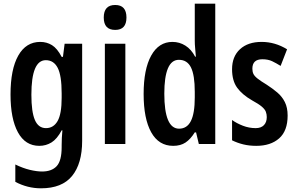

<svg xmlns="http://www.w3.org/2000/svg" viewBox="-20 -780 1604 1040"><path d="M198 -553Q233 -553 261.5 -535.5Q290 -518 314 -472H321L330 -543H425V-17Q425 106 370.5 173Q316 240 202 240Q129 240 63 205V111Q104 131 141.5 140Q179 149 208 149Q260 149 287 120Q314 91 314 17V7Q314 -33 318 -74H314Q289 -27 259 -8.5Q229 10 193 10Q117 10 77 -63.5Q37 -137 37 -268Q37 -405 79 -479Q121 -553 198 -553ZM228 -454Q150 -454 150 -267Q150 -174 169 -130Q188 -86 229 -86Q270 -86 292 -124.5Q314 -163 314 -250V-274Q314 -371 292.5 -412.5Q271 -454 228 -454Z M604 -753Q665 -753 665 -685Q665 -618 604 -618Q542 -618 542 -685Q542 -753 604 -753ZM659 -543V0H548V-543Z M918 10Q840 10 799 -63.5Q758 -137 758 -271Q758 -405 799 -479Q840 -553 914 -553Q952 -553 984 -533Q1016 -513 1037 -473H1041Q1039 -500 1037 -520Q1035 -540 1035 -559V-760H1146V0H1057L1042 -63H1035Q1012 -26 985 -8Q958 10 918 10ZM950 -83Q993 -83 1014 -124.5Q1035 -166 1035 -252V-283Q1035 -373 1014.5 -414.5Q994 -456 949 -456Q909 -456 889.5 -409.5Q870 -363 870 -273Q870 -83 950 -83Z M1538 -154Q1538 -71 1492 -30.5Q1446 10 1368 10Q1330 10 1297.5 2Q1265 -6 1237 -20V-130Q1262 -112 1295.5 -99Q1329 -86 1365 -86Q1394 -86 1409.5 -102Q1425 -118 1425 -146Q1425 -161 1420 -174.5Q1415 -188 1398 -202.5Q1381 -217 1346 -236Q1292 -267 1264.5 -305Q1237 -343 1237 -405Q1237 -474 1280 -513.5Q1323 -553 1397 -553Q1470 -553 1535 -513L1500 -423Q1476 -438 1454 -448.5Q1432 -459 1401 -459Q1347 -459 1347 -408Q1347 -392 1352.5 -380Q1358 -368 1375 -354.5Q1392 -341 1425 -321Q1456 -301 1482 -279Q1508 -257 1523 -227Q1538 -197 1538 -154Z"/></svg>

Font: Noto Sans Tamil ExtraCondensed SemiBold
Style: Regular
Weight: 600
Width: 2
Designer: Jelle Bosma - Monotype Design Team
Foundry: Monotype Imaging Inc.
Version: Version 2.004; ttfautohint (v1.8.4.7-5d5b)